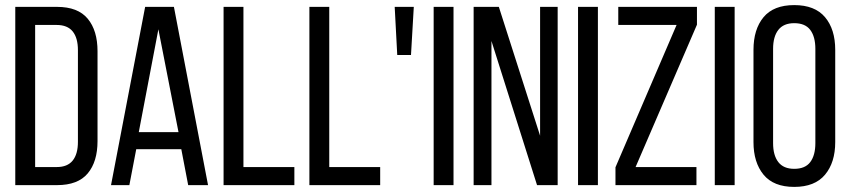

<svg xmlns="http://www.w3.org/2000/svg" viewBox="-20 -727 3334 754"><path d="M204 -700H40V0H204C258.7 0 298.8 -15.3 324.5 -46C350.2 -76.7 363 -119 363 -173V-526C363 -580 350.2 -622.5 324.5 -653.5C298.8 -684.5 258.7 -700 204 -700ZM203 -71H118V-629H202C230.7 -629 251.8 -620.5 265.5 -603.5C279.2 -586.5 286 -562 286 -530V-170C286 -138 279.2 -113.5 265.5 -96.5C251.8 -79.5 231 -71 203 -71Z M515 -141H692L719 0H797L663 -700H550L416 0H488ZM525 -208 602 -612 681 -208Z M858 0H1136V-71H936V-700H858Z M1195 0H1473V-71H1273V-700H1195Z M1605 -700H1530L1540 -511H1594Z M1761 -700H1683V0H1761Z M1910 0V-566L2089 0H2170V-700H2101V-194L1939 -700H1840V0Z M2328 -700H2250V0H2328Z M2715 0V-71H2476L2717 -630V-700H2408V-629H2637L2397 -70V0Z M2865 -700H2787V0H2865Z M2939 -531V-169C2939 -115.7 2952.2 -73 2978.5 -41C3004.8 -9 3045 7 3099 7C3153 7 3193.3 -9 3220 -41C3246.7 -73 3260 -115.7 3260 -169V-531C3260 -585 3246.7 -627.8 3220 -659.5C3193.3 -691.2 3153 -707 3099 -707C3045 -707 3004.8 -691.2 2978.5 -659.5C2952.2 -627.8 2939 -585 2939 -531ZM3016 -165V-535C3016 -567 3022.8 -591.8 3036.5 -609.5C3050.2 -627.2 3071 -636 3099 -636C3127.7 -636 3148.7 -627.2 3162 -609.5C3175.3 -591.8 3182 -567 3182 -535V-165C3182 -133 3175.3 -108.2 3162 -90.5C3148.7 -72.8 3127.7 -64 3099 -64C3071 -64 3050.2 -72.8 3036.5 -90.5C3022.8 -108.2 3016 -133 3016 -165Z"/></svg>

Font: SVN-Bebas Neue
Style: Regular
Weight: 400
Designer: Ryoichi Tsunekawa
Foundry: Ryoichi Tsunekawa
Version: Version 001.003